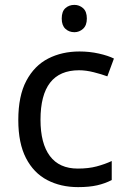

<svg xmlns="http://www.w3.org/2000/svg" viewBox="-20 -757 520 787"><path d="M300 10Q229 10 173.5 -19Q118 -48 86.5 -109Q55 -170 55 -265Q55 -364 88 -426Q121 -488 177.5 -517Q234 -546 306 -546Q347 -546 385 -537.5Q423 -529 447 -517L420 -444Q396 -453 364 -461Q332 -469 304 -469Q146 -469 146 -266Q146 -169 184.5 -117.5Q223 -66 299 -66Q343 -66 376.5 -75Q410 -84 438 -97V-19Q411 -5 378.5 2.5Q346 10 300 10ZM285 -737Q305 -737 320.5 -723.5Q336 -710 336 -681Q336 -653 320.5 -639Q305 -625 285 -625Q263 -625 248 -639Q233 -653 233 -681Q233 -710 248 -723.5Q263 -737 285 -737Z"/></svg>

Font: Noto Sans Batak
Style: Regular
Weight: 400
Designer: Monotype Design Team
Foundry: Monotype Imaging Inc.
Version: Version 2.002; ttfautohint (v1.8.4.7-5d5b)